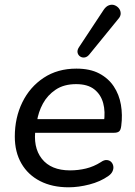

<svg xmlns="http://www.w3.org/2000/svg" viewBox="-20 -788 574 817"><path d="M272 9Q202 9 150.5 -17.5Q99 -44 71 -92.5Q43 -141 43 -207Q43 -287 75 -352.5Q107 -418 166 -457Q225 -496 305 -496Q363 -496 402 -475.5Q441 -455 464 -420.5Q487 -386 494.5 -342.5Q502 -299 496 -253Q494 -235 487 -229Q480 -223 465 -223H114L122 -281H440L422 -267Q429 -313 419 -349.5Q409 -386 381 -408Q353 -430 304 -430Q252 -430 217 -406.5Q182 -383 162.5 -347Q143 -311 137 -270L132 -245Q119 -162 158 -112.5Q197 -63 278 -63Q313 -63 346 -71Q379 -79 409 -98Q423 -108 434.5 -107Q446 -106 453 -99Q460 -92 462 -81.5Q464 -71 459 -59.5Q454 -48 441 -39Q407 -15 360.5 -3Q314 9 272 9ZM360 -556Q351 -545 340 -543.5Q329 -542 320.5 -548Q312 -554 310 -564.5Q308 -575 316 -587L421 -746Q431 -761 443.5 -765.5Q456 -770 467 -766Q478 -762 485.5 -753Q493 -744 493.5 -731.5Q494 -719 483 -707Z"/></svg>

Font: Nunito Medium
Style: Italic
Weight: 500
Designer: Vernon Adams
Foundry: Vernon Adams
Version: Version 3.601